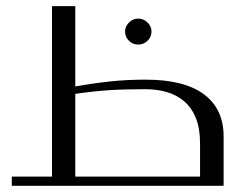

<svg xmlns="http://www.w3.org/2000/svg" viewBox="-20 -600 798 620"><path d="M147.9 -29.8V-580.1H223.1V-320.8Q280.3 -331.1 339.4 -337.4Q391.1 -342.8 450.2 -342.8Q575.2 -342.8 638.7 -295.4Q702.1 -248 702.1 -159.2V0H18.1V-29.8ZM383.8 -498Q383.8 -514.6 396.5 -527.3Q409.2 -540 425.8 -540Q443.8 -540 456.5 -527.3Q469.2 -514.6 469.2 -498Q469.2 -481 456.5 -468.3Q444.3 -456.1 425.8 -456.1Q408.7 -456.1 396.5 -468.3Q383.8 -481 383.8 -498ZM626 -29.8V-138.2Q626 -185.1 612.3 -219.2Q599.1 -252 575.2 -272.5Q550.8 -293.5 518.6 -302.7Q487.3 -312 448.2 -312Q381.3 -312 330.1 -308.6Q275.4 -304.7 223.1 -296.9V-29.8Z"/></svg>

Font: SimahzazaarabicW05-Light
Style: Regular
Weight: 300
Designer: Ahmed zaza
Foundry: Ahmed zaza
Version: Version 1.001